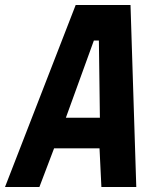

<svg xmlns="http://www.w3.org/2000/svg" viewBox="-31 -745 651 765"><path d="M270.5 -725H489L512 0H373L365.5 -154H184.5L126 0H-11ZM367 -276 363 -583.5H343L231.5 -276Z"/></svg>

Font: JuliaMono ExtraBoldItalic
Style: Regular
Weight: 800
Italic angle: -9°
Monospace: yes
Designer: cormullion
Foundry: corm
Version: Version 0.049; ttfautohint (v1.8.4)